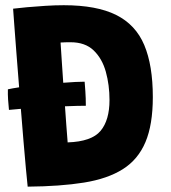

<svg xmlns="http://www.w3.org/2000/svg" viewBox="-20 -682 639 718"><path d="M83.5 16Q81 -7.5 76.8 -52.2Q72.5 -97 67.8 -154.8Q63 -212.5 58 -275Q33 -273 13.5 -271Q11.5 -290.5 10.2 -310Q9 -329.5 9.5 -348Q25 -351.5 51.5 -355.5Q46 -424.5 41.2 -486.2Q36.5 -548 33.2 -591.8Q30 -635.5 29 -649.5Q49 -652 81.2 -655Q113.5 -658 149.8 -660.2Q186 -662.5 218.5 -662.5Q341.5 -662.5 414.5 -626Q487.5 -589.5 519.5 -513.5Q551.5 -437.5 551.5 -319Q551.5 -216 524 -150.8Q496.5 -85.5 439.5 -49.5Q382.5 -13.5 294 0.8Q205.5 15 83.5 16ZM233 -149.5Q322.5 -152.5 356 -192.5Q389.5 -232.5 389.5 -308Q389.5 -364 375.8 -413.5Q362 -463 330.2 -493.5Q298.5 -524 244 -524Q235 -524 224.5 -523.8Q214 -523.5 206.5 -523Q208.5 -489.5 211.2 -451Q214 -412.5 216.5 -372.5Q241 -374.5 262 -375.5Q283 -376.5 296.5 -376.5Q297.5 -366.5 299.2 -340.8Q301 -315 301 -286.5Q272.5 -286.5 223 -284.5Q225.5 -248.5 228 -214.2Q230.5 -180 233 -149.5Z"/></svg>

Font: Grandstander
Style: Bold
Weight: 700
Designer: Tyler Finck
Foundry: Etcetera Type Co
Version: Version 1.200; ttfautohint (v1.8.3)